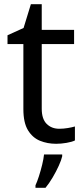

<svg xmlns="http://www.w3.org/2000/svg" viewBox="-20 -679 401 920"><path d="M264 -62Q284 -62 305 -65.5Q326 -69 339 -73V-6Q325 1 299 5.5Q273 10 249 10Q207 10 171.5 -4.5Q136 -19 114 -55Q92 -91 92 -156V-468H16V-510L93 -545L128 -659H180V-536H335V-468H180V-158Q180 -109 203.5 -85.5Q227 -62 264 -62ZM278 70Q274 88 261.5 115.5Q249 143 232.5 171Q216 199 198 221H150V209Q158 192 166.5 165.5Q175 139 182 110.5Q189 82 191 61H278Z"/></svg>

Font: Noto Sans Ugaritic
Style: Regular
Weight: 400
Designer: Monotype Design Team
Foundry: Monotype Imaging Inc.
Version: Version 2.001; ttfautohint (v1.8.4.7-5d5b)